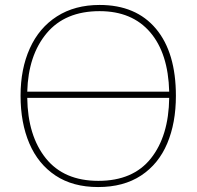

<svg xmlns="http://www.w3.org/2000/svg" viewBox="-20 -745 794 775"><path d="M376 10Q274 10 204 -36.5Q134 -83 98.5 -166Q63 -249 63 -359Q63 -467 100.5 -550Q138 -633 210 -679Q282 -725 382 -725Q529 -725 609.5 -629Q690 -533 690 -358Q690 -249 655 -166Q620 -83 549.5 -36.5Q479 10 376 10ZM90 -375H663Q659 -530 586 -615Q513 -700 382 -700Q243 -700 168.5 -611Q94 -522 90 -375ZM663 -350H90Q92 -197 165 -106Q238 -15 377 -15Q517 -15 589 -105.5Q661 -196 663 -350Z"/></svg>

Font: Noto Sans UI Thin
Style: Regular
Weight: 250
Designer: Monotype Design Team
Foundry: Monotype Imaging Inc.
Version: Version 1.001